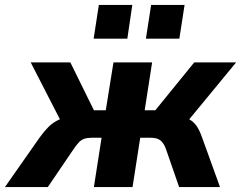

<svg xmlns="http://www.w3.org/2000/svg" viewBox="-56 -755 973 775"><path d="M-36 0 104 -200Q122 -225 139.5 -242.5Q157 -260 180 -271Q203 -282 234 -286L202 -242L68 -503H228L323 -310H371L402 -503H558L528 -310H571L728 -503H897L682 -242L665 -287Q693 -282 709.5 -272.5Q726 -263 737.5 -246.5Q749 -230 759 -202L832 0H667L615 -150Q609 -168 600.5 -179Q592 -190 580.5 -194.5Q569 -199 549 -199H510L479 0H323L354 -199H314Q296 -199 283.5 -194.5Q271 -190 261 -179Q251 -168 239 -150L137 0ZM533 -599 554 -735H689L668 -599ZM322 -599 343 -735H478L458 -599Z"/></svg>

Font: Nunito Sans 7pt SemiCondensed ExtraBold
Style: Italic
Weight: 800
Width: 4
Italic angle: -9°
Designer: Vernon Adams
Foundry: Vernon Adams
Version: Version 3.101;gftools[0.9.27]